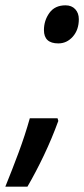

<svg xmlns="http://www.w3.org/2000/svg" viewBox="-72 -567 317 721"><path d="M147 -404Q93 -404 93 -454Q93 -490 113.5 -518.5Q134 -547 174 -547Q197 -547 210.5 -532.5Q224 -518 224 -495Q224 -455 201.5 -429.5Q179 -404 147 -404ZM-52 134Q-26 70 -2 5.5Q22 -59 40 -123H144L147 -113Q123 -47 93 16Q63 79 31 134Z"/></svg>

Font: Noto Sans ExtraCondensed SemiBold
Style: Italic
Weight: 600
Width: 2
Italic angle: -12°
Designer: Monotype Design Team
Foundry: Monotype Imaging Inc.
Version: Version 2.013; ttfautohint (v1.8.4.7-5d5b)